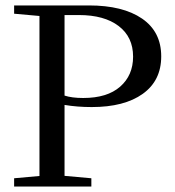

<svg xmlns="http://www.w3.org/2000/svg" viewBox="-20 -683 642 703"><path d="M31.7 0V-30.3L124.5 -38.6V-624.5L31.7 -632.8V-663.1H305.7Q429.7 -663.1 500 -615Q570.3 -566.9 570.3 -476.6Q570.3 -387.7 502.7 -339.4Q435.1 -291 315.9 -291Q263.2 -291 216.3 -298.8V-39.1L314.5 -30.3V0ZM284.7 -324.2Q372.6 -324.2 419.9 -365.7Q467.3 -407.2 467.3 -475.6Q467.3 -547.4 414.6 -587.6Q361.8 -627.9 269 -627.9H216.3V-333Q243.2 -324.2 284.7 -324.2Z"/></svg>

Font: Elstob 10pt
Style: Regular
Weight: 400
Designer: Peter S. Baker
Version: Version 1.015